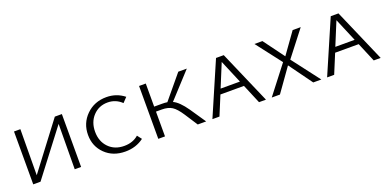

<svg xmlns="http://www.w3.org/2000/svg" viewBox="-11 -1026 3204 1587"><g transform="rotate(-20 1590.5 -232.5)"><path d="M515 -465V0H459L462 -398L158 0H94V-465H150L147 -61L453 -465Z M904 6Q796 6 727.5 -61Q659 -128 659 -228Q659 -331 730 -401Q801 -471 907 -471Q996 -471 1064 -417L1025 -376Q973 -426 902 -426Q825 -426 774 -372Q723 -318 723 -233Q723 -148 775 -94.5Q827 -41 911 -41Q987 -41 1037 -85L1067 -46Q998 6 904 6Z M1522 -137 1615 0H1541L1467 -114Q1427 -175 1393 -196.5Q1359 -218 1304 -218H1253V0H1194V-465H1253V-262H1322Q1347 -262 1368 -259L1539 -465H1614L1412 -245Q1462 -223 1522 -137Z M2080 0 2009 -169H1802L1732 0H1670L1871 -465H1939L2141 0ZM1820 -214H1990L1904 -418Z M2628 0H2557L2409 -204L2264 0H2192L2380 -243L2209 -465H2279L2414 -282L2545 -465H2616L2443 -242Z M3089 0 3018 -169H2811L2741 0H2679L2880 -465H2948L3150 0ZM2829 -214H2999L2913 -418Z"/></g></svg>

Font: EauTestSC Semilight
Style: Regular
Weight: 300
Designer: Christian Thalmann (Catharsis Fonts)
Version: Version 0.001;PS 000.001;hotconv 1.0.88;makeotf.lib2.5.64775